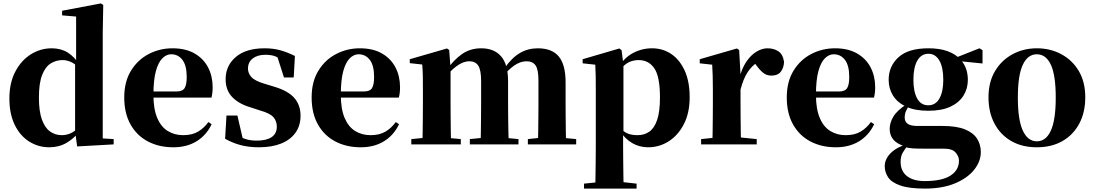

<svg xmlns="http://www.w3.org/2000/svg" viewBox="-20 -846 6414 1125"><path d="M269 17Q204 17 150.5 -17Q97 -51 66 -115Q35 -179 35 -269Q35 -360 69.5 -426Q104 -492 160.5 -527.5Q217 -563 283 -563Q337 -563 377 -538Q417 -513 450 -462H459L440 -450Q417 -474 393.5 -484Q370 -494 347 -494Q309 -494 277.5 -474.5Q246 -455 227 -407Q208 -359 208 -275Q208 -194 225.5 -145.5Q243 -97 273.5 -75.5Q304 -54 342 -54Q368 -54 391.5 -64Q415 -74 437 -96L459 -80H448Q415 -35 370 -9Q325 17 269 17ZM432 12 420 -77V-79V-471L426 -483V-749L344 -756V-783L571 -826L585 -817L582 -657V-35L646 -31V0Z M996 17Q912 17 847 -17Q782 -51 745 -116.5Q708 -182 708 -275Q708 -368 748 -432.5Q788 -497 852.5 -530Q917 -563 990 -563Q1068 -563 1120.5 -532.5Q1173 -502 1199.5 -450.5Q1226 -399 1226 -335Q1226 -301 1219 -274H777V-310H1014Q1049 -310 1061.5 -329.5Q1074 -349 1074 -395Q1074 -462 1049 -495Q1024 -528 983 -528Q955 -528 931 -504Q907 -480 893 -428Q879 -376 879 -290Q879 -207 901.5 -154.5Q924 -102 963.5 -78Q1003 -54 1053 -54Q1106 -54 1141 -75Q1176 -96 1201 -131L1220 -118Q1189 -53 1131.5 -18Q1074 17 996 17Z M1497 17Q1439 17 1391 4.5Q1343 -8 1299 -33L1307 -169H1371L1405 -22L1351 -29V-65Q1385 -43 1415 -32.5Q1445 -22 1484 -22Q1541 -22 1571.5 -42.5Q1602 -63 1602 -104Q1602 -136 1582.5 -159Q1563 -182 1503 -199L1445 -218Q1378 -238 1340 -278Q1302 -318 1302 -382Q1302 -461 1361.5 -512Q1421 -563 1531 -563Q1581 -563 1622.5 -551.5Q1664 -540 1708 -518L1701 -392H1644L1598 -535L1646 -517V-487Q1616 -507 1593 -516Q1570 -525 1535 -525Q1489 -525 1461 -503.5Q1433 -482 1433 -444Q1433 -417 1453 -394.5Q1473 -372 1531 -355L1590 -337Q1669 -313 1705 -271.5Q1741 -230 1741 -168Q1741 -110 1711.5 -68.5Q1682 -27 1627.5 -5Q1573 17 1497 17Z M2094 17Q2010 17 1945 -17Q1880 -51 1843 -116.5Q1806 -182 1806 -275Q1806 -368 1846 -432.5Q1886 -497 1950.5 -530Q2015 -563 2088 -563Q2166 -563 2218.5 -532.5Q2271 -502 2297.5 -450.5Q2324 -399 2324 -335Q2324 -301 2317 -274H1875V-310H2112Q2147 -310 2159.5 -329.5Q2172 -349 2172 -395Q2172 -462 2147 -495Q2122 -528 2081 -528Q2053 -528 2029 -504Q2005 -480 1991 -428Q1977 -376 1977 -290Q1977 -207 1999.5 -154.5Q2022 -102 2061.5 -78Q2101 -54 2151 -54Q2204 -54 2239 -75Q2274 -96 2299 -131L2318 -118Q2287 -53 2229.5 -18Q2172 17 2094 17Z M2390 0V-31L2494 -41H2573L2680 -31V0ZM2454 0Q2456 -26 2456.5 -68.5Q2457 -111 2457.5 -157Q2458 -203 2458 -238V-322Q2458 -371 2457.5 -401Q2457 -431 2454 -468L2381 -476V-499L2599 -562L2612 -553L2620 -444V-441V-238Q2620 -203 2620.5 -157Q2621 -111 2621.5 -68.5Q2622 -26 2623 0ZM2733 0V-31L2833 -41H2913L3018 -31V0ZM2795 0Q2797 -26 2797.5 -68Q2798 -110 2798.5 -156Q2799 -202 2799 -238V-373Q2799 -435 2782.5 -461Q2766 -487 2730 -487Q2693 -487 2654 -457.5Q2615 -428 2581 -384L2578 -436H2597Q2639 -496 2687.5 -529.5Q2736 -563 2799 -563Q2876 -563 2916.5 -515.5Q2957 -468 2957 -370V-238Q2957 -202 2957.5 -156Q2958 -110 2959 -68Q2960 -26 2961 0ZM3073 0V-31L3167 -41H3250L3356 -31V0ZM3132 0Q3133 -26 3133.5 -68Q3134 -110 3134.5 -156Q3135 -202 3135 -238V-373Q3135 -439 3118 -463Q3101 -487 3065 -487Q3028 -487 2991.5 -461Q2955 -435 2916 -386L2911 -445H2935Q2979 -508 3026.5 -535.5Q3074 -563 3131 -563Q3215 -563 3254.5 -514.5Q3294 -466 3294 -364V-238Q3294 -202 3294.5 -156Q3295 -110 3295.5 -68Q3296 -26 3297 0Z M3402 259V230L3510 219H3611L3710 230V259ZM3468 259Q3469 213 3469.5 168.5Q3470 124 3470.5 83Q3471 42 3471 7V-320Q3471 -369 3470.5 -400Q3470 -431 3468 -467L3394 -475V-499L3609 -562L3622 -552L3632 -474L3633 -468V-74L3631 -60V6Q3631 41 3631.5 82.5Q3632 124 3632.5 168.5Q3633 213 3634 259ZM3777 17Q3727 17 3684.5 -7.5Q3642 -32 3607 -85H3595L3616 -94Q3639 -70 3662 -62Q3685 -54 3716 -54Q3755 -54 3784.5 -74.5Q3814 -95 3830.5 -143.5Q3847 -192 3847 -275Q3847 -397 3814 -445.5Q3781 -494 3722 -494Q3694 -494 3668 -483Q3642 -472 3608 -433L3591 -444H3598Q3635 -506 3687.5 -534.5Q3740 -563 3801 -563Q3863 -563 3912.5 -530Q3962 -497 3991.5 -433Q4021 -369 4021 -276Q4021 -185 3987.5 -119.5Q3954 -54 3899 -18.5Q3844 17 3777 17Z M4088 0V-31L4195 -42H4305L4414 -31V0ZM4153 0Q4155 -26 4155.5 -68.5Q4156 -111 4156.5 -157Q4157 -203 4157 -238V-321Q4157 -371 4156 -401Q4155 -431 4153 -467L4080 -475V-499L4298 -562L4311 -553L4319 -409V-408V-238Q4319 -203 4319.5 -157Q4320 -111 4320.5 -68.5Q4321 -26 4322 0ZM4319 -321 4280 -386H4312Q4326 -444 4352.5 -483.5Q4379 -523 4412 -543Q4445 -563 4477 -563Q4513 -563 4540 -546Q4567 -529 4574 -484Q4573 -450 4555.5 -426.5Q4538 -403 4500 -403Q4472 -403 4452 -419Q4432 -435 4412 -463L4389 -492L4421 -484Q4383 -458 4359 -420.5Q4335 -383 4319 -321Z M4878 17Q4794 17 4729 -17Q4664 -51 4627 -116.5Q4590 -182 4590 -275Q4590 -368 4630 -432.5Q4670 -497 4734.5 -530Q4799 -563 4872 -563Q4950 -563 5002.5 -532.5Q5055 -502 5081.5 -450.5Q5108 -399 5108 -335Q5108 -301 5101 -274H4659V-310H4896Q4931 -310 4943.5 -329.5Q4956 -349 4956 -395Q4956 -462 4931 -495Q4906 -528 4865 -528Q4837 -528 4813 -504Q4789 -480 4775 -428Q4761 -376 4761 -290Q4761 -207 4783.5 -154.5Q4806 -102 4845.5 -78Q4885 -54 4935 -54Q4988 -54 5023 -75Q5058 -96 5083 -131L5102 -118Q5071 -53 5013.5 -18Q4956 17 4878 17Z M5399 259Q5307 259 5255.5 241Q5204 223 5184 193Q5164 163 5164 128Q5164 87 5198 52Q5232 17 5302 -5L5304 0Q5282 27 5269.5 48.5Q5257 70 5257 102Q5257 157 5294.5 186Q5332 215 5398 215Q5499 215 5549 183Q5599 151 5599 95Q5599 71 5579.5 48Q5560 25 5510 25H5399Q5353 25 5327.5 23.5Q5302 22 5278 14V10Q5193 -16 5193 -91Q5193 -127 5215 -163.5Q5237 -200 5295 -237V-246L5313 -237Q5297 -214 5289 -196.5Q5281 -179 5281 -157Q5281 -133 5298.5 -120.5Q5316 -108 5356 -108H5502Q5585 -108 5634 -88Q5683 -68 5705 -33.5Q5727 1 5727 45Q5727 99 5688.5 148Q5650 197 5576.5 228Q5503 259 5399 259ZM5419 -197Q5341 -197 5289.5 -221Q5238 -245 5212.5 -286Q5187 -327 5187 -378Q5187 -458 5244.5 -510.5Q5302 -563 5420 -563Q5485 -563 5531 -546.5Q5577 -530 5604 -501L5609 -496Q5651 -449 5651 -378Q5651 -327 5625.5 -286Q5600 -245 5549 -221Q5498 -197 5419 -197ZM5419 -229Q5462 -229 5484.5 -269Q5507 -309 5507 -378Q5507 -452 5484 -491.5Q5461 -531 5420 -531Q5378 -531 5355 -491Q5332 -451 5332 -378Q5332 -309 5354 -269Q5376 -229 5419 -229ZM5569 -491V-506H5575L5719 -563L5737 -552V-474Z M6055 17Q5969 17 5905.5 -19.5Q5842 -56 5807 -122Q5772 -188 5772 -276Q5772 -365 5810 -429Q5848 -493 5912.5 -528Q5977 -563 6055 -563Q6134 -563 6198.5 -528.5Q6263 -494 6301 -430Q6339 -366 6339 -276Q6339 -187 6303.5 -121Q6268 -55 6204.5 -19Q6141 17 6055 17ZM6055 -18Q6109 -18 6137.5 -81Q6166 -144 6166 -274Q6166 -405 6137.5 -466.5Q6109 -528 6055 -528Q6002 -528 5973 -466.5Q5944 -405 5944 -274Q5944 -144 5973 -81Q6002 -18 6055 -18Z"/></svg>

Font: Noto Serif JP Black
Style: Regular
Weight: 900
Designer: Ryoko NISHIZUKA 西塚涼子 (kana & ideographs); Frank Grießhammer (Latin, Greek & Cyrillic); Wenlong ZHANG 张文龙 (bopomofo); San
Foundry: Adobe
Version: Version 2.003-H1;hotconv 1.1.1;makeotfexe 2.6.0